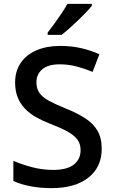

<svg xmlns="http://www.w3.org/2000/svg" viewBox="-20 -961 590 991"><path d="M505 -193Q505 -98 436 -44Q367 10 247 10Q189 10 138 0.5Q87 -9 49 -27V-131Q90 -113 144 -98.5Q198 -84 254 -84Q326 -84 361 -111.5Q396 -139 396 -186Q396 -218 379.5 -240.5Q363 -263 328.5 -282Q294 -301 237 -323Q198 -338 165.5 -356.5Q133 -375 109 -400Q85 -425 71.5 -458Q58 -491 58 -535Q58 -594 87 -636.5Q116 -679 168.5 -701.5Q221 -724 291 -724Q349 -724 398.5 -712.5Q448 -701 493 -681L458 -590Q417 -607 375 -618Q333 -629 288 -629Q229 -629 198.5 -603.5Q168 -578 168 -536Q168 -504 183 -482Q198 -460 230.5 -442Q263 -424 317 -402Q377 -378 419 -351Q461 -324 483 -286.5Q505 -249 505 -193ZM454 -931Q443 -917 424 -897Q405 -877 382.5 -855.5Q360 -834 338 -814.5Q316 -795 298 -781H226V-793Q241 -812 260 -838Q279 -864 297.5 -891.5Q316 -919 328 -941H454Z"/></svg>

Font: Noto Sans Nag Mundari Medium
Style: Regular
Weight: 500
Version: Version 1.000